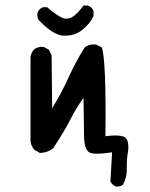

<svg xmlns="http://www.w3.org/2000/svg" viewBox="-20 -553 540 692"><path d="M397 119Q383 113 378 100L384 -4Q318 6 301.5 -4Q285 -14 283 -56L281 -200Q254 -163 234.5 -124Q215 -85 172 -19Q151 -2 123 -2L104 -13Q92 -27 90 -44V-347Q92 -363 102 -374Q116 -386 137 -384L156 -374L166 -354L168 -163Q201 -216 226.5 -272.5Q252 -329 285 -382Q304 -396 327 -392L347 -382Q363 -337 360 -62Q403 -68 424.5 -61Q446 -54 442 -10Q436 21 437 53.5Q438 86 423 113Q413 121 397 119ZM201 -425Q178 -431 157.5 -446.5Q137 -462 119 -481Q113 -493 115 -507Q121 -522 135 -527H150Q175 -505 197 -492.5Q219 -480 238.5 -490.5Q258 -501 281 -533H297Q312 -527 317 -514V-495Q305 -468 275.5 -444.5Q246 -421 201 -425Z"/></svg>

Font: NaniFont Regular
Style: Regular
Weight: 400
Designer: Nanigashitei
Version: Version 1.036